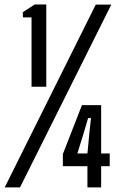

<svg xmlns="http://www.w3.org/2000/svg" viewBox="-78 -820 522 840"><path d="M60 -440.5V-744H22.5L21.5 -766.5L74 -800.5H124.5V-440.5ZM-57.5 0 341 -800H409L9.5 0ZM364.5 -360V-148.5H402V-93H364.5V0H304.5V-93H197V-146L280.5 -360ZM304.5 -148.5 312.5 -232.5 320 -303.5H307.5L286.5 -232.5L260.5 -148.5Z"/></svg>

Font: Big Shoulders Display Thin SemiBold
Style: Regular
Weight: 600
Version: Version 2.002